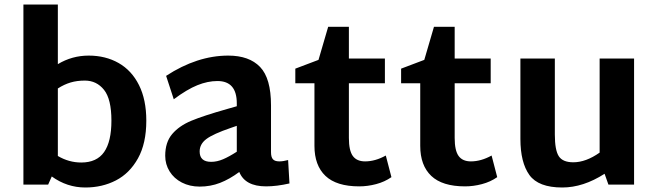

<svg xmlns="http://www.w3.org/2000/svg" viewBox="-20 -820 2920 853"><path d="M630 -284Q630 -183 593 -116.5Q556 -50 495 -18.5Q434 13 359 13Q278 13 210 -36L194 0H84V-800H237V-535Q300 -573 374 -573Q449 -573 507 -540Q565 -507 597.5 -442Q630 -377 630 -284ZM475 -284Q475 -380 442 -421Q409 -462 357 -462Q322 -462 293.5 -453.5Q265 -445 237 -427V-127Q286 -98 341 -98Q410 -98 442.5 -144.5Q475 -191 475 -284Z M1266 -5Q1209 8 1162 8Q1069 8 1043 -56Q1000 -24 957.5 -7.5Q915 9 867 9Q823 9 788 -9Q753 -27 733.5 -58.5Q714 -90 714 -128Q714 -188 745 -224.5Q776 -261 830 -283.5Q884 -306 990 -336L1032 -348V-361Q1032 -460 946 -460Q903 -460 857 -441.5Q811 -423 752 -379L718 -483Q856 -573 994 -573Q1087 -573 1135.5 -522.5Q1184 -472 1184 -352V-144Q1184 -122 1192.5 -112.5Q1201 -103 1221 -103Q1238 -103 1260 -109ZM918 -101Q944 -101 971 -112.5Q998 -124 1032 -146V-261L1006 -252Q927 -225 897 -202.5Q867 -180 867 -147Q867 -101 918 -101Z M1719 -33Q1689 -12 1651 -2Q1613 8 1576 8Q1475 8 1426 -38.5Q1377 -85 1377 -172V-450H1292V-515L1395 -554L1438 -701H1530V-560H1690V-450H1530V-207Q1530 -151 1547.5 -127Q1565 -103 1602 -103Q1647 -103 1694 -129Z M2189 -33Q2159 -12 2121 -2Q2083 8 2046 8Q1945 8 1896 -38.5Q1847 -85 1847 -172V-450H1762V-515L1865 -554L1908 -701H2000V-560H2160V-450H2000V-207Q2000 -151 2017.5 -127Q2035 -103 2072 -103Q2117 -103 2164 -129Z M2797 -560V0H2683L2666 -48Q2571 13 2478 13Q2372 13 2332 -42.5Q2292 -98 2292 -203V-560H2445V-222Q2445 -153 2462.5 -126Q2480 -99 2527 -99Q2583 -99 2644 -142V-560Z"/></svg>

Font: Martel Sans ExtraBold
Style: Regular
Weight: 800
Designer: Dan Reynolds and Mathieu Réguer
Foundry: Dan Reynolds and Mathieu Réguer
Version: Version 1.002; ttfautohint (v1.1) -l 5 -r 5 -G 72 -x 0 -D la